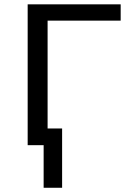

<svg xmlns="http://www.w3.org/2000/svg" viewBox="-20 -679 640 898"><path d="M202.6 -78.1H270.5V199.2H184.1V0H109.4V-658.7H544.4V-582.5H202.6Z"/></svg>

Font: Courier New
Style: Regular
Weight: 400
Designer: Steve Matteson
Foundry: Ascender Corporation
Version: Version 2.00.3